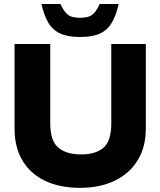

<svg xmlns="http://www.w3.org/2000/svg" viewBox="-20 -917 791 947"><path d="M374.4 9.5Q274.5 9.5 202.1 -25.2Q129.6 -59.9 90.7 -125.4Q51.7 -190.9 51.7 -283V-700H227.9V-308.4Q227.9 -221.6 267.8 -188.5Q307.7 -155.3 379.9 -155.3Q452.1 -155.3 490.5 -188.5Q528.9 -221.6 528.9 -308.4V-700H699.2V-283Q699.2 -190.9 658.4 -125.4Q617.7 -59.9 544.8 -25.2Q471.9 9.5 374.4 9.5ZM374.9 -734.5Q314.5 -734.5 277 -751.7Q239.5 -769 218.2 -805.2Q197 -841.4 184.5 -897.4H277.8Q290.8 -870.4 303.6 -855.4Q316.3 -840.3 333.3 -834.8Q350.4 -829.3 374.9 -829.3Q400 -829.3 416.8 -834.8Q433.5 -840.3 446.5 -855.4Q459.5 -870.4 472.1 -897.4H565.3Q552.8 -841.4 531.6 -805.2Q510.3 -769 473.4 -751.7Q436.4 -734.5 374.9 -734.5Z"/></svg>

Font: REM Medium
Style: Regular
Weight: 500
Designer: Octavio Pardo
Foundry: Ashler Design
Version: Version 1.005;gftools[0.9.28]